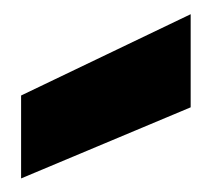

<svg xmlns="http://www.w3.org/2000/svg" viewBox="-20 -850 301 273"><path d="M10 -714.2 251.1 -829.8V-697.4L10 -596.3Z"/></svg>

Font: Poppins Variable
Style: Regular
Weight: 100
Designer: Jonny Pinhorn
Foundry: Indian Type Foundry
Version: Version 6.000